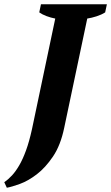

<svg xmlns="http://www.w3.org/2000/svg" viewBox="-63 -720 521 900"><path d="M129 -700H438L430 -662Q413 -651 389.5 -643.5Q366 -636 346 -633L238 -121Q221 -39 185.5 13.5Q150 66 109.5 97Q69 128 30.5 142Q-8 156 -31 160L-43 134Q-24 121 -6.5 102Q11 83 27.5 54.5Q44 26 59 -15Q74 -56 87 -115L196 -633Q175 -637 155 -644.5Q135 -652 121 -662Z"/></svg>

Font: PT Serif
Style: Bold Italic
Weight: 700
Italic angle: -12°
Designer: A.Korolkova, O.Umpeleva, V.Yefimov
Foundry: ParaType Ltd
Version: Version 1.000W OFL